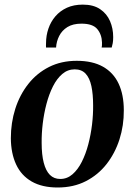

<svg xmlns="http://www.w3.org/2000/svg" viewBox="-20 -800 584 832"><path d="M312.5 -536.5Q381 -536.5 426.2 -511Q471.5 -485.5 494 -437.5Q516.5 -389.5 516.5 -322Q517 -256.5 497.8 -196.2Q478.5 -136 441.8 -89Q405 -42 351.8 -14.8Q298.5 12.5 230 12.5Q162.5 12.5 117.2 -13.5Q72 -39.5 49.8 -87.5Q27.5 -135.5 27 -201Q27 -268 46.2 -328.5Q65.5 -389 102.5 -436Q139.5 -483 192.5 -509.8Q245.5 -536.5 312.5 -536.5ZM304 -499.5Q273.5 -499.5 250 -479.5Q226.5 -459.5 209.5 -425.8Q192.5 -392 181.5 -350.2Q170.5 -308.5 165.2 -264.5Q160 -220.5 160.5 -180.5Q160.5 -130 169.5 -95Q178.5 -60 196.2 -42.2Q214 -24.5 241 -24.5Q271 -24.5 294.2 -44.8Q317.5 -65 334.5 -98.8Q351.5 -132.5 362.5 -174.2Q373.5 -216 378.8 -260Q384 -304 383.5 -343.5Q383.5 -392 376 -427Q368.5 -462 351 -480.8Q333.5 -499.5 304 -499.5ZM179.5 -594Q179.5 -598.5 179.2 -602.5Q179 -606.5 179.5 -613Q179.5 -646 189.8 -676Q200 -706 220.2 -729.5Q240.5 -753 270 -766.5Q299.5 -780 339 -780Q385 -780 414 -760.2Q443 -740.5 456.8 -708.5Q470.5 -676.5 470.5 -639.5Q470.5 -623.5 468.5 -612.8Q466.5 -602 464 -594H420.5Q421 -597.5 421.8 -602.5Q422.5 -607.5 422 -616Q421 -650.5 401.5 -674Q382 -697.5 333 -697.5Q296 -697.5 272.2 -682.8Q248.5 -668 236.5 -644.2Q224.5 -620.5 223 -594Z"/></svg>

Font: Merriweather 96pt SemiBold
Style: Italic
Weight: 600
Italic angle: -7.8°
Version: Version 2.101